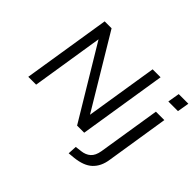

<svg xmlns="http://www.w3.org/2000/svg" viewBox="-192 -986 1452 1452"><g transform="rotate(45 534.5 -259.5)"><path d="M69 0 181 -705H255L602 -127L694 -705H779L667 0H591L245 -575H244L153 0ZM950 -617 966 -712H1069L1053 -617ZM694 193 698 121 748 115Q793 110 821 85Q849 60 858 7L938 -496H1028L949 5Q943 48 927.5 80Q912 112 887.5 134.5Q863 157 828 170Q793 183 748 188Z"/></g></svg>

Font: Nunito Sans 7pt
Style: Italic
Weight: 400
Italic angle: -9°
Designer: Vernon Adams
Foundry: Vernon Adams
Version: Version 3.101;gftools[0.9.27]